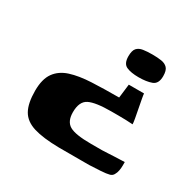

<svg xmlns="http://www.w3.org/2000/svg" viewBox="-111 -492 706 698"><g transform="rotate(30 242.5 -142.5)"><path d="M321 -236H385Q385 -232 388 -215.5Q391 -199 395 -178.5Q399 -158 402 -141.5Q405 -125 405 -118Q391 -119 376 -119.5Q361 -120 345.5 -120Q330 -120 315 -120Q249 -120 222 -106.5Q195 -93 195 -48Q195 -9 219.5 5Q244 19 309 19H356Q364 19 378.5 18Q393 17 408.5 16.5Q424 16 435 15.5Q446 15 449 15Q449 19 449 29.5Q449 40 447 51Q445 62 439.5 71Q434 80 424 82Q413 85 390 86.5Q367 88 342 89Q324 89 302 89Q280 89 257.5 89Q235 89 215 89Q148 88 109 76Q70 64 53.5 35Q37 6 37 -47Q37 -96 56.5 -123Q76 -150 112 -161.5Q148 -173 199.5 -175.5Q251 -178 314 -178ZM414 -325Q414 -293 392.5 -285Q371 -277 338 -277Q306 -277 287 -285.5Q268 -294 268 -325Q268 -349 277 -359Q286 -369 302.5 -371.5Q319 -374 341 -374Q362 -374 378.5 -371.5Q395 -369 404.5 -359Q414 -349 414 -325Z"/></g></svg>

Font: Genos
Style: Bold
Weight: 700
Designer: Robert E. Leuschke
Foundry: Robert E. Leuschke
Version: Version 1.010